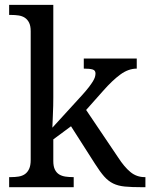

<svg xmlns="http://www.w3.org/2000/svg" viewBox="-20 -780 626 800"><path d="M338.9 -321.8 472.2 -124Q498 -84 523.7 -63Q549.3 -42 583 -42H585.9V0H571.8Q528.3 0 500.2 -2.7Q472.2 -5.4 451.7 -15.4Q431.2 -25.4 414.1 -44.7Q397 -64 376 -97.2L275.9 -253.9L202.1 -199.2V-108.9Q202.1 -86.9 208.7 -73.5Q215.3 -60.1 226.6 -53.2Q237.8 -46.4 252.7 -44.2Q267.6 -42 284.2 -42H287.1V0H18.1V-42H25.9Q43 -42 57.9 -44.4Q72.8 -46.9 83.7 -54.4Q94.7 -62 101.3 -76.2Q107.9 -90.3 107.9 -113.8V-649.9Q107.9 -671.9 101.3 -685.3Q94.7 -698.7 83.5 -706.1Q72.3 -713.4 57.4 -715.6Q42.5 -717.8 25.9 -717.8H18.1V-759.8H202.1V-374Q202.1 -360.4 201.7 -339.1Q201.2 -317.9 200.2 -297.4Q199.2 -273.9 198.2 -248L323.2 -384.8Q339.4 -402.8 349.9 -416.5Q360.4 -430.2 366.7 -440.4Q373 -450.7 375.5 -458.7Q377.9 -466.8 377.9 -474.1Q377.9 -486.8 366 -490.5Q354 -494.1 329.1 -494.1V-536.1H549.8V-494.1Q515.1 -494.1 481.7 -469.7Q448.2 -445.3 409.2 -400.9Z"/></svg>

Font: Gandom FD
Style: FD
Weight: 400
Foundry: DejaVu fonts team - Redesigned by Saber Rastikerdar - Based on Samim Font
Version: Version 0.6